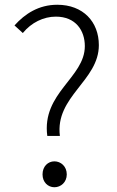

<svg xmlns="http://www.w3.org/2000/svg" viewBox="-20 -775 491 808"><path d="M179 -203H232C211 -369 396 -435 396 -585C396 -683 330 -755 221 -755C143 -755 85 -717 41 -668L76 -636C112 -680 163 -705 215 -705C299 -705 337 -646 337 -581C337 -448 155 -384 179 -203ZM209 13C236 13 261 -8 261 -41C261 -75 236 -96 209 -96C182 -96 159 -75 159 -41C159 -8 182 13 209 13Z"/></svg>

Font: Noto Sans Japanese Light
Style: Regular
Weight: 300
Designer: Ryoko NISHIZUKA (kana & ideographs); Paul D. Hunt (Latin, Greek & Cyrillic); Wenlong ZHANG (bopomofo); Sandoll Communica
Foundry: Adobe Systems Incorporated
Version: Version 1.000;PS 1;hotconv 1.0.78;makeotf.lib2.5.61930